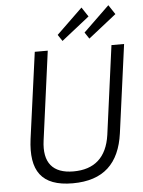

<svg xmlns="http://www.w3.org/2000/svg" viewBox="-63 -1015 802 1075"><g transform="rotate(-5 338.0 -478.0)"><path d="M656 -742H585L518 -243C500 -117 429 -56 312 -56C196 -56 143 -119 160 -243L227 -742H154L88 -258C65 -81 126 10 302 10C476 10 566 -79 589 -246ZM290 -825 314 -789 471 -913 436 -966ZM441 -825 465 -789 622 -913 587 -966Z"/></g></svg>

Font: Cheyenne Sans Light
Style: Italic
Weight: 300
Italic angle: -8.13011°
Designer: The Public Sans project authors (U.S. Web Design System), Libre Franklin designed by Pablo Impallari and Rodrigo Fuenzal
Foundry: The Cheyenne Sans Project Authors
Version: Version 2.007